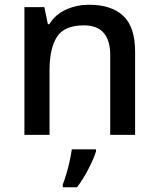

<svg xmlns="http://www.w3.org/2000/svg" viewBox="-20 -569 670 810"><path d="M356 -549Q450 -549 500 -502Q550 -455 550 -351V0H445V-336Q445 -462 334 -462Q251 -462 220 -413Q189 -364 189 -272V0H83V-539H167L182 -467H188Q214 -509 259.5 -529Q305 -549 356 -549ZM385 70Q376 99 353.5 143Q331 187 305 221H245V209Q252 191 260 164.5Q268 138 274 110Q280 82 283 61H385Z"/></svg>

Font: Noto Sans Arabic Med
Style: Regular
Weight: 500
Designer: Monotype Design Team, Nadine Chahine, Nizar Qandah and Khaled Hosny
Foundry: Monotype Imaging Inc.
Version: Version 2.012; ttfautohint (v1.8.4.7-5d5b)